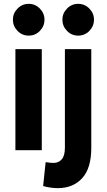

<svg xmlns="http://www.w3.org/2000/svg" viewBox="-20 -780 554 997"><path d="M47 -678Q47 -711 71 -735.5Q95 -760 129 -760Q163 -760 187 -735.5Q211 -711 211 -678Q211 -644 187 -619.5Q163 -595 129 -595Q95 -595 71 -619.5Q47 -644 47 -678ZM60 0V-525H197V0ZM304 -678Q304 -711 328 -735.5Q352 -760 386 -760Q420 -760 444 -735.5Q468 -711 468 -678Q468 -644 444 -619.5Q420 -595 386 -595Q352 -595 328 -619.5Q304 -644 304 -678ZM204 186 217 62Q242 66 258 66Q284 66 300.5 47.5Q317 29 317 -13V-525H454V-12Q454 94 406.5 145.5Q359 197 280 197Q262 197 241 194Q220 191 204 186Z"/></svg>

Font: Radio Canada Condensed
Style: Bold
Weight: 700
Width: 3
Designer: Charles Daoud, Etienne Aubert Bonn, Alexandre Saumier Demers, Jacques Le Bailly
Foundry: Radio-Canada
Version: Version 2.104; ttfautohint (v1.8.4.7-5d5b);gftools[0.9.28.de